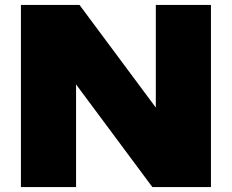

<svg xmlns="http://www.w3.org/2000/svg" viewBox="-20 -760 942 780"><path d="M65 0V-740H303L613 -323V-740H837V0H599L289 -417V0Z"/></svg>

Font: Encode Sans Expanded Black
Style: Regular
Weight: 900
Width: 7
Designer: Multiple Designers
Foundry: Impallari Type
Version: Version 3.000; ttfautohint (v1.8.3) -l 8 -r 50 -G 200 -x 14 